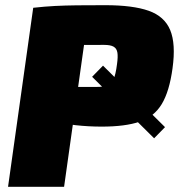

<svg xmlns="http://www.w3.org/2000/svg" viewBox="-20 -720 690 740"><path d="M386 -700Q492 -700 553 -678.5Q614 -657 636 -604Q658 -551 645 -457Q633 -368 603.5 -319Q574 -270 518.5 -251Q463 -232 372 -232Q321 -232 271.5 -237.5Q222 -243 179.5 -252Q137 -261 107 -271Q77 -281 66 -289L72 -385Q140 -385 213 -385Q286 -385 353 -385Q379 -385 394 -390Q409 -395 417.5 -414Q426 -433 431 -473Q435 -501 432.5 -517Q430 -533 418 -540Q406 -547 381 -547Q278 -547 206.5 -545.5Q135 -544 110 -541L108 -690Q153 -695 192 -697Q231 -699 276.5 -699.5Q322 -700 386 -700ZM324 -690 227 0H11L108 -690ZM335 -424 377 -467 616 -230 574 -187Z"/></svg>

Font: Exo 2 Black
Style: Italic
Weight: 900
Italic angle: -8°
Designer: Natanael Gama
Foundry: Natanael Gama
Version: Version 2.010